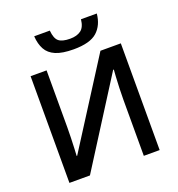

<svg xmlns="http://www.w3.org/2000/svg" viewBox="-163 -1075 1118 1207"><g transform="rotate(-20 396.0 -471.0)"><path d="M94.2 -713.9H201.2V-335.4Q201.2 -302.7 200 -262.9Q198.7 -223.1 197.3 -189.7Q195.8 -156.2 194.8 -143.6H198.2L561.5 -713.9H697.8V0H591.8V-375.5Q591.8 -411.1 593.3 -452.4Q594.7 -493.7 596.9 -527.6Q599.1 -561.5 600.1 -574.2H595.7L231.4 0H94.2ZM620.1 -941.9Q612.8 -865.7 565.2 -822.8Q517.6 -779.8 407.7 -779.8Q331.5 -779.8 287.8 -798.6Q244.1 -817.4 224.4 -853.5Q204.6 -889.6 201.2 -941.9H305.7Q310.5 -887.2 334 -868.7Q357.4 -850.1 409.7 -850.1Q454.6 -850.1 481.7 -870.1Q508.8 -890.1 514.2 -941.9Z"/></g></svg>

Font: Open Sans SemiBold
Style: Regular
Weight: 600
Designer: Monotype Design Team
Foundry: Monotype Imaging Inc.
Version: Version 3.003; ttfautohint (v1.8.4)